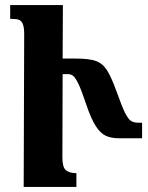

<svg xmlns="http://www.w3.org/2000/svg" viewBox="-20 -734 582 754"><path d="M538 -252V-191H448Q416 -191 395 -201Q374 -211 356 -239Q338 -267 320 -320Q301 -377 289 -402.5Q277 -428 268 -435.5Q259 -443 246 -443H226L225 -115Q225 -77 239 -65.5Q253 -54 280 -54V0H73L75 -599Q75 -627 69.5 -640Q64 -653 53.5 -656.5Q43 -660 20 -660V-714H227L226 -504H278Q330 -504 356.5 -494.5Q383 -485 400 -458.5Q417 -432 438 -374Q459 -315 471 -291Q483 -267 494 -259.5Q505 -252 526 -252Z"/></svg>

Font: Noto Serif Armenian Bold Cond
Style: Regular
Weight: 700
Width: 3
Designer: Monotype Design team
Foundry: Monotype Imaging Inc.
Version: Version 1.000